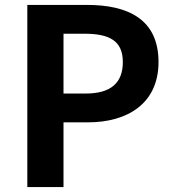

<svg xmlns="http://www.w3.org/2000/svg" viewBox="-20 -760 707 780"><path d="M238 0V-263H338C497 -263 624 -339 624 -508C624 -683 498 -740 334 -740H91V0ZM323 -623C425 -623 479 -594 479 -508C479 -423 430 -380 328 -380H238V-623Z"/></svg>

Font: Kinto Sans
Style: Bold
Weight: 700
Designer: Authors: Ryoko NISHIZUKA  (kana & ideographs); Paul D. Hunt (Latin, Greek & Cyrillic); Wenlong ZHANG  (bopomofo); Sandol
Foundry: Adobe Systems Incorporated, ookami Inc.
Version: Version 0.001